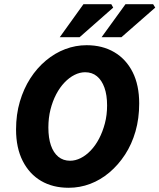

<svg xmlns="http://www.w3.org/2000/svg" viewBox="-20 -877 755 909"><path d="M305 12Q230 12 174.5 -20.5Q119 -53 87.5 -115Q56 -177 56 -264Q56 -335 74 -396Q92 -457 123.5 -506Q155 -555 197.5 -590.5Q240 -626 289 -644.5Q338 -663 390 -663Q465 -663 521 -630Q577 -597 608 -535.5Q639 -474 639 -387Q639 -316 621.5 -255Q604 -194 572 -145Q540 -96 498 -60.5Q456 -25 407 -6.5Q358 12 305 12ZM312 -116Q337 -116 362 -128.5Q387 -141 409.5 -164.5Q432 -188 449 -220.5Q466 -253 476.5 -292.5Q487 -332 487 -378Q487 -427 474.5 -462Q462 -497 439 -516Q416 -535 383 -535Q358 -535 333 -522.5Q308 -510 285.5 -486.5Q263 -463 246 -430.5Q229 -398 219 -358.5Q209 -319 209 -273Q209 -224 221 -189Q233 -154 256 -135Q279 -116 312 -116ZM263 -701 375 -857H507L516 -841L357 -701ZM461 -701 574 -857H705L715 -841L555 -701Z"/></svg>

Font: Source Sans 3 ExtraBold
Style: Italic
Weight: 800
Italic angle: -11°
Version: Version 3.052;hotconv 1.1.0;makeotfexe 2.6.0